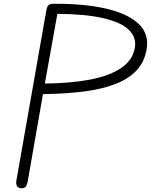

<svg xmlns="http://www.w3.org/2000/svg" viewBox="-20 -999 801 1019"><path d="M758 -736.5Q746.5 -669 703.5 -624Q660.5 -579 589.5 -552Q518.5 -525 422.2 -513Q326 -501 208 -499.5L127.5 -38.5Q125.5 -27 120 -13.5Q114.5 0 94.5 0Q77 0 70.5 -11.2Q64 -22.5 66.5 -38L226 -944.5Q229 -961.5 236.2 -970.2Q243.5 -979 264 -979Q424.5 -980 540.5 -953.8Q656.5 -927.5 714.5 -873.5Q772.5 -819.5 758 -736.5ZM218 -555.5Q354.5 -557 457.2 -576.5Q560 -596 621.2 -636.8Q682.5 -677.5 695 -742Q706 -798.5 665.2 -839.2Q624.5 -880 529.8 -902.2Q435 -924.5 284.5 -925.5Z"/></svg>

Font: Edu QLD Hand
Style: Regular
Weight: 400
Designer: Tina and Corey Anderson, Eben Sorkin
Foundry: Sorkin Type Co.
Version: Version 2.000